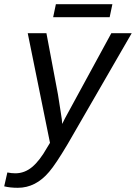

<svg xmlns="http://www.w3.org/2000/svg" viewBox="-77 -686 647 914"><path d="M8 208Q-29 208 -57 201L-42 135Q-22 139 -4 139Q40 139 76 109Q112 79 147 17L161 -6L55 -528H144L199 -236Q204 -207 212 -153Q219 -112 219 -96L232 -122Q236 -130 453 -528H550L245 0Q188 96 157 132Q93 208 8 208ZM458 -666 445 -604H176L189 -666Z"/></svg>

Font: Libra Sans
Style: Italic
Weight: 400
Italic angle: -12°
Foundry: Context Ltd
Version: Version 1.002